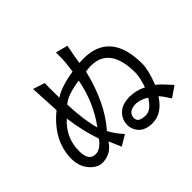

<svg xmlns="http://www.w3.org/2000/svg" viewBox="-177 -1092 1353 1353"><g transform="rotate(-45 500.0 -415.0)"><path d="M663 -179Q710 -175 752 -147Q705 -71 653 -71Q579 -71 579 -115Q579 -179 663 -179ZM336 -127 376 -35 455 -82Q407 -134 380 -187Q512 -336 572 -587Q602 -592 626 -592Q813 -591 813 -335Q813 -291 787 -215Q728 -245 663 -245Q574 -245 534 -188Q511 -156 511 -114Q511 -72 542 -36Q578 2 646 2Q743 2 810 -103Q827 -88 867 -25L946 -79Q944 -82 935 -92Q868 -167 850 -176Q892 -284 892 -346Q891 -665 622 -665Q603 -665 582 -663Q588 -707 608 -809L517 -832V-780Q517 -735 505 -654Q375 -634 309 -590Q308 -653 308 -684Q308 -714 309 -736L221 -764L233 -542Q64 -404 64 -224Q65 -132 128 -79Q163 -50 197 -50H199Q286 -50 336 -127ZM350 -252Q321 -351 314 -516Q358 -559 491 -579Q456 -394 350 -252ZM242 -449Q262 -303 302 -189Q257 -127 209 -127Q141 -127 141 -225Q141 -358 242 -449Z"/></g></svg>

Font: Sawarabi Gothic
Style: Regular
Weight: 400
Designer: mshio (mshio@users.sourceforge.jp)
Version: Version 20141215